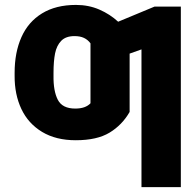

<svg xmlns="http://www.w3.org/2000/svg" viewBox="-20 -557 788 776"><path d="M345.7 -139.6V-381.8Q335 -396.5 319.3 -403.8Q303.7 -411.1 281.2 -411.1Q246.1 -411.1 227.5 -392.1Q209 -373 202.6 -341.3Q196.3 -309.6 196.3 -262.7V-251Q195.3 -189.5 213.6 -153.8Q231.9 -118.2 284.2 -118.2Q325.7 -118.2 345.7 -139.6ZM710.9 199.2H551.8V-357.4L503.9 -340.3V-104.5Q473.6 -51.8 422.9 -21Q372.1 9.8 286.1 9.8Q206.1 9.8 150.1 -23.9Q94.2 -57.6 66.4 -116.5Q38.6 -175.3 39.1 -251V-262.7Q39.1 -345.2 66.7 -407Q94.2 -468.8 149.9 -502.9Q205.6 -537.1 287.1 -537.1Q338.4 -537.1 381.6 -518.3Q424.8 -499.5 457.5 -469.2L604.5 -530.3H710.9Z"/></svg>

Font: Pretendard ExtraBold
Style: Regular
Weight: 800
Designer: Base glyphs from Inter by Rasmus Andersson; Hangeul glyphs from Noto Sans CJK(Source Han Sans) by Jang Soo-young and Kan
Foundry: Kil Hyung-jin
Version: Version 1.309